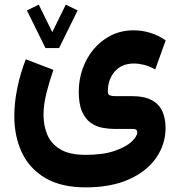

<svg xmlns="http://www.w3.org/2000/svg" viewBox="-20 -559 766 825"><path d="M175.3 -352.5 95.7 -514.2 146.5 -539.1 204.6 -420.9 262.7 -539.1 313.5 -514.2 233.9 -352.5ZM348.1 246.1Q243.2 246.1 175 206.1Q106.9 166 74.2 96.7Q41.5 27.3 41.5 -59.6Q41.5 -117.7 54.2 -179.9Q66.9 -242.2 90.8 -304.2L209.5 -258.8Q191.4 -207 179.2 -157.7Q167 -108.4 167 -65.4Q167 -18.6 183.6 20.5Q200.2 59.6 239.7 83Q279.3 106.4 348.1 106.4Q422.4 106.4 471.7 89.6Q521 72.8 545.4 49.8Q569.8 26.9 569.8 9.3Q569.8 -4.9 552.2 -4.9H473.1Q448.2 -4.9 421.1 -9.8Q394 -14.6 370.6 -30.8Q347.2 -46.9 332.8 -79.1Q318.4 -111.3 318.4 -165.5Q318.4 -216.3 335 -263.4Q351.6 -310.5 382.6 -347.7Q413.6 -384.8 457 -406.7Q500.5 -428.7 554.7 -428.7Q591.3 -428.7 626.7 -417.7Q662.1 -406.7 691.9 -385.3L647 -260.7Q621.6 -274.9 598.4 -280.5Q575.2 -286.1 555.7 -286.1Q502.9 -286.1 473.1 -251.7Q443.4 -217.3 443.4 -166Q443.4 -152.8 451.9 -149.4Q460.4 -146 473.1 -146H544.4Q600.6 -146 632.6 -128.4Q664.6 -110.8 678 -79.8Q691.4 -48.8 691.4 -9.3Q691.4 60.5 651.4 118.7Q611.3 176.8 534.7 211.4Q458 246.1 348.1 246.1Z"/></svg>

Font: Vazirmatn UI NL ExtraBold
Style: Regular
Weight: 800
Designer: Saber Rastikerdar
Foundry: Saber Rastikerdar
Version: Version 33.003